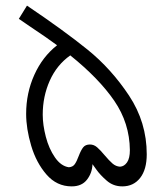

<svg xmlns="http://www.w3.org/2000/svg" viewBox="-20 -663 583 683"><path d="M73 -258Q73 -332 102 -396.5Q131 -461 183 -502Q151 -526 79 -574L47 -596L76 -643Q208 -554 292 -486Q376 -418 439 -323Q502 -228 502 -114Q502 -60 478.5 -30Q455 0 415 0Q383 0 359.5 -20.5Q336 -41 323 -59.5Q310 -78 309 -79Q308 -48 289.5 -24Q271 0 235 0Q182 0 145.5 -42Q109 -84 91 -144.5Q73 -205 73 -258ZM260 -108Q268 -129 276 -139Q284 -149 300 -149Q314 -149 325.5 -139Q337 -129 352 -111Q368 -92 380 -81.5Q392 -71 407 -70Q422 -71 432 -85.5Q442 -100 442 -129Q441 -225 386.5 -304.5Q332 -384 230 -466Q182 -432 157 -376Q132 -320 132 -255Q132 -219 143 -176.5Q154 -134 175.5 -103Q197 -72 225 -68Q239 -69 246 -79Q253 -89 260 -108Z"/></svg>

Font: Cairo Light
Style: Italic
Weight: 300
Italic angle: -13°
Designer: Mohamed Gaber, Accademia di Belle Arti di Urbino and others
Foundry: Kief Type Foundry, Accademia di Belle Arti di Urbino and others
Version: Version 3.011